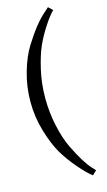

<svg xmlns="http://www.w3.org/2000/svg" viewBox="-129 -785 517 932"><g transform="rotate(-15 129.0 -319.5)"><path d="M141 -64Q186 29 222 67L237 83L216 103Q190 84 150.5 38Q111 -8 84.5 -53.5Q58 -99 36.5 -171Q15 -243 15 -319Q15 -395 35.5 -466.5Q56 -538 86 -586Q145 -681 196 -724L216 -742L237 -722Q215 -700 187.5 -658Q160 -616 140.5 -573Q121 -530 105 -461Q89 -392 89 -319Q89 -246 104 -178Q119 -110 141 -64Z"/></g></svg>

Font: Gilda Display
Style: Regular
Weight: 400
Designer: Eduardo Rodriguez Tunni
Foundry: Eduardo Rodriguez Tunni
Version: Version 1.001